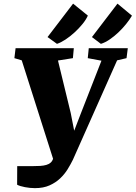

<svg xmlns="http://www.w3.org/2000/svg" viewBox="-20 -1003 731 1035"><path d="M168 11.2Q155.3 11.2 141.6 9.8Q127.9 8.3 114.7 5.9Q101.6 3.4 90.3 0Q79.1 -3.4 72.3 -7.3L72.8 -107.4H153.3Q177.7 -107.4 196.8 -108.6Q215.8 -109.9 229.7 -114Q243.7 -118.2 252.7 -126Q261.7 -133.8 266.1 -147L97.2 -677.7L57.6 -689.5L64 -743.2H377.9L373 -689.5L292.5 -676.8L361.3 -393.6L379.9 -298.3L417 -394.5L526.9 -675.8L453.1 -689.5L458.5 -743.2H668.9L662.1 -689.5L611.3 -677.7L372.6 -141.1Q360.8 -117.2 344.5 -90.6Q328.1 -64 304.2 -41.3Q280.3 -18.6 247.1 -3.7Q213.9 11.2 168 11.2ZM236.3 -803.2 374 -983.4 453.6 -918.9Q444.3 -897.5 425 -873.8Q405.8 -850.1 382.1 -828.4Q358.4 -806.6 333.3 -790Q308.1 -773.4 287.1 -766.6ZM475.6 -803.2 613.3 -983.4 691.4 -918.5Q678.7 -897 659.7 -873.3Q640.6 -849.6 617.9 -828.1Q595.2 -806.6 570.8 -790Q546.4 -773.4 523.9 -766.6Z"/></svg>

Font: Merriweather UltraBold
Style: Italic
Weight: 900
Italic angle: -7°
Designer: Eben Sorkin ( eben@eyebytes.com )
Foundry: Eben Sorkin ( eben@eyebytes.com )
Version: Version 1.52; ttfautohint (v1.4.1)